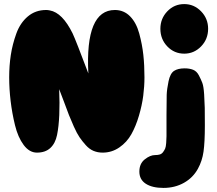

<svg xmlns="http://www.w3.org/2000/svg" viewBox="-20 -748 1065 941"><path d="M161 0Q202 0 226.5 -22.5Q251 -45 259.5 -86Q268 -127 270.5 -184.5Q273 -242 270 -311Q279 -289 294 -248Q309 -207 318 -184Q327 -161 342 -127.5Q357 -94 370 -75Q383 -56 400.5 -36.5Q418 -17 438.5 -8.5Q459 0 483 0Q528 0 565 -25.5Q602 -51 624 -90.5Q646 -130 661 -181Q676 -232 682 -278.5Q688 -325 688 -369Q688 -428 682.5 -479Q677 -530 662.5 -583.5Q648 -637 617.5 -668Q587 -699 543 -699Q397 -699 413 -388Q352 -550 336 -584Q286 -686 224 -697Q215 -699 206 -699Q154 -699 116.5 -667.5Q79 -636 60 -583.5Q41 -531 33 -478.5Q25 -426 25 -369Q25 -313 32 -253.5Q39 -194 53.5 -134.5Q68 -75 96 -37.5Q124 0 161 0ZM781 173Q837 173 881.5 148Q926 123 950 79Q971 41 977.5 -5Q984 -51 984 -132Q984 -134 984 -137Q984 -193 983.5 -219.5Q983 -246 980.5 -285.5Q978 -325 971.5 -342Q965 -359 954.5 -379Q944 -399 926.5 -406Q909 -413 885 -413Q852 -413 833 -400.5Q814 -388 806 -349.5Q798 -311 797 -283.5Q796 -256 796 -183Q796 -152 796 -136Q796 -131 796 -122Q796 -93 796 -79.5Q796 -66 794.5 -47Q793 -28 789.5 -20Q786 -12 779.5 -3Q773 6 763.5 9Q754 12 740 12Q716 12 689.5 33Q663 54 663 93Q663 132 694.5 152.5Q726 173 781 173ZM883 -485Q931 -485 965.5 -520.5Q1000 -556 1000 -607Q1000 -657 965.5 -692.5Q931 -728 883 -728Q834 -728 800 -692.5Q766 -657 766 -607Q766 -556 800 -520.5Q834 -485 883 -485Z"/></svg>

Font: Cherry Bomb
Style: Regular
Weight: 400
Designer: satsuyako
Foundry: satsuyako
Version: Version 4.0